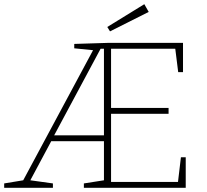

<svg xmlns="http://www.w3.org/2000/svg" viewBox="-20 -898 988 918"><path d="M831 -28 845 -146H868V0H381V-21L477 -36V-223H225L125 -36L233 -21V0H0V-21L91 -36L425 -658L335 -667V-688L497 -693H855V-553H832L818 -665H511V-382H786V-354H511V-28ZM461 -665 239 -251H477V-665ZM691 -841 506 -748 493 -769 670 -878Z"/></svg>

Font: Bitter Pro ExtraLight
Style: Regular
Weight: 275
Designer: Sol Matas, and Bitter project Authors
Foundry: Sol Matas
Version: Version 1.010